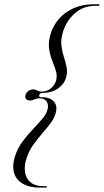

<svg xmlns="http://www.w3.org/2000/svg" viewBox="-20 -744 474 876"><path d="M159 -310Q156.5 -300.5 168.5 -300.5Q196 -300.5 212.2 -291.5Q228.5 -282.5 234.2 -267Q240 -251.5 235 -231.5Q229 -206.5 211.5 -183Q194 -159.5 172.2 -134.8Q150.5 -110 130.8 -82Q111 -54 100.5 -20Q89.5 15 94.5 43.5Q99.5 72 120.5 88.8Q141.5 105.5 177.5 105.5H192Q193.5 105.5 194 106.2Q194.5 107 194 109Q193.5 110.5 192.2 111.2Q191 112 189.5 112H164.5Q114.5 112 84 94.2Q53.5 76.5 44.2 44.8Q35 13 47.5 -28Q59.5 -66.5 82 -97Q104.5 -127.5 128.8 -153Q153 -178.5 172.2 -200.8Q191.5 -223 197 -245Q202.5 -266 193 -280.8Q183.5 -295.5 159.5 -295.5Q151.5 -295.5 144.2 -293Q137 -290.5 130.5 -288Q124 -285.5 117 -285.5Q104 -285.5 98.5 -293Q93 -300.5 96.5 -310.5Q99.5 -321 109.2 -328.5Q119 -336 132 -336Q139 -336 144.5 -333.5Q150 -331 155.8 -328.5Q161.5 -326 169 -326Q193.5 -326 211.2 -340.2Q229 -354.5 235.5 -375Q242 -398 235.2 -420Q228.5 -442 218.5 -466.8Q208.5 -491.5 204 -521.2Q199.5 -551 211 -589.5Q223 -629 250.2 -659.5Q277.5 -690 317.2 -707.2Q357 -724.5 406.5 -724.5H431Q433 -724.5 434 -723.8Q435 -723 434 -721Q433.5 -719 432 -718.2Q430.5 -717.5 428.5 -717.5H414.5Q360 -717.5 321 -682.8Q282 -648 267 -597.5Q257 -563.5 260.2 -536Q263.5 -508.5 271.5 -484.2Q279.5 -460 284 -436.8Q288.5 -413.5 281 -389Q272.5 -359 243.5 -339.5Q214.5 -320 173.5 -320Q168 -320 164.2 -317.5Q160.5 -315 159 -310Z"/></svg>

Font: Fraunces 120pt Light
Style: Italic
Weight: 300
Italic angle: -16°
Version: Version 1.000;[b76b70a41]